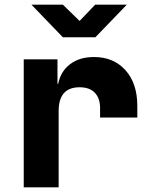

<svg xmlns="http://www.w3.org/2000/svg" viewBox="-20 -805 640 825"><path d="M82 0V-550H227V-445H230Q241 -499 281.5 -529.5Q322 -560 384 -560Q468 -560 519 -503.5Q570 -447 570 -350V-300H410V-340Q410 -383 387.5 -406.5Q365 -430 322 -430Q232 -430 232 -328V0ZM250 -645 115 -785H250L322 -715L389 -785H525L390 -645Z"/></svg>

Font: NKDuy Mono ExtraBold
Style: Regular
Weight: 800
Monospace: yes
Designer: NKDuy
Foundry: NKDuy
Version: Version 2.251; ttfautohint (v1.8.4.7-5d5b)